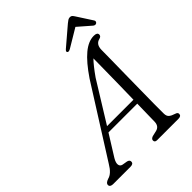

<svg xmlns="http://www.w3.org/2000/svg" viewBox="-273 -1017 1146 1146"><g transform="rotate(-45 300.5 -444.0)"><path d="M116 -105Q100.5 -79 103 -62.5Q105.5 -46 122.5 -42.5L155 -37Q172.5 -32.5 172.5 -19Q172.5 0 147 0H2.5Q-25.5 0 -25.5 -19Q-25.5 -34 2 -43.5Q37 -51.5 68 -104.5L346.5 -545Q403 -628.5 451 -668.2Q499 -708 544.5 -708Q573.5 -708 573.5 -690Q573.5 -675.5 555.5 -671Q518.5 -662.5 518 -615.5Q518 -583 517 -528.2Q516 -473.5 515.2 -409Q514.5 -344.5 513.5 -280.8Q512.5 -217 512 -165Q511.5 -113 512 -84.5Q512 -62.5 524 -52.2Q536 -42 560.5 -34.5Q576 -30 576 -18Q576 0 551.5 0H371.5Q352.5 0 352.5 -16Q352.5 -28.5 370 -35L406.5 -43.5Q437.5 -51.5 439 -87.5Q439.5 -111 440.2 -150.5Q441 -190 442 -238H199ZM376 -523.5 219.5 -270.5H442.5Q444 -330.5 445 -394.2Q446 -458 446.8 -515.5Q447.5 -573 448 -614Q434.5 -600.5 416.5 -578Q398.5 -555.5 376 -523.5ZM607.5 -750.5Q597 -744 585.5 -753L505 -823L388 -753Q371.5 -744 365 -750.5Q357 -758 372 -770.5L488 -869.5Q498 -878 505.8 -882.8Q513.5 -887.5 522.5 -887.5Q532 -887.5 537 -882.8Q542 -878 547.5 -869.5L611.5 -770.5Q615.5 -764.5 613.5 -758.8Q611.5 -753 607.5 -750.5Z"/></g></svg>

Font: Fraunces 9pt S050 Light
Style: Italic
Weight: 300
Italic angle: -16°
Version: Version 1.000; ttfautohint (v1.8.3)